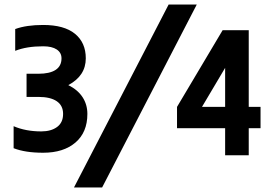

<svg xmlns="http://www.w3.org/2000/svg" viewBox="-20 -793 1178 846"><path d="M40 0ZM365 -291Q365 -210 312.5 -165Q260 -120 170 -120Q91 -120 40 -140V-237Q93 -214 162 -214Q205 -214 231.5 -233.5Q258 -253 258 -291Q258 -328 230 -347Q202 -366 149 -366H97V-468H149Q199 -468 225 -485Q251 -502 251 -536Q251 -561 230 -575Q209 -589 170 -589Q97 -589 47 -569V-665Q96 -683 170 -683Q263 -683 310.5 -644Q358 -605 358 -536Q358 -459 281 -418Q323 -397 344 -364.5Q365 -332 365 -291ZM723 -773H847L430 33H306ZM1128 -228H1076V-109H972V-228H760V-322L961 -660H1076V-322H1128ZM972 -322V-494L870 -322Z"/></svg>

Font: Biryani ExtraBold
Style: Regular
Weight: 800
Designer: Dan Reynolds and Mathieu Reguer
Foundry: Dan Reynolds and Mathieu Reguer
Version: Version 1.004; ttfautohint (v1.1) -l 5 -r 5 -G 72 -x 0 -D la